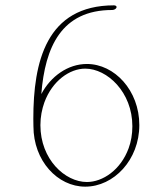

<svg xmlns="http://www.w3.org/2000/svg" viewBox="-20 -697 632 726"><path d="M308.6 -8.8C225.6 -8.8 132.8 -94.7 132.8 -223.6V-224.1C132.8 -255.4 138.7 -284.2 147.9 -310.1C177.7 -391.1 243.2 -437.5 302.2 -437.5C385.3 -437.5 480.5 -348.6 480.5 -219.7C480.5 -189.5 475.6 -161.1 466.3 -136.2C436.5 -54.7 368.7 -8.8 308.6 -8.8ZM106 -248C106 -238.8 106.4 -229 106.4 -219.7C106.4 -88.4 198.2 8.8 302.2 8.8C410.2 8.8 506.8 -92.3 506.8 -224.1C506.8 -355.5 412.6 -455.1 308.6 -455.1C236.8 -455.1 171.9 -408.7 136.2 -341.3C150.4 -519.5 212.4 -659.2 404.3 -659.2C411.1 -659.2 418.5 -663.1 420.4 -668C422.4 -672.9 418 -676.8 411.1 -676.8C154.3 -676.8 106 -461.9 106 -248Z"/></svg>

Font: WireWyrm
Style: Light
Weight: 200
Version: Version 001.000